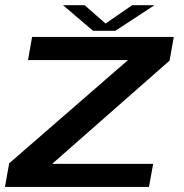

<svg xmlns="http://www.w3.org/2000/svg" viewBox="-24 -734 723 754"><path d="M-4.5 0H561L577.5 -90.5H182L182.5 -92L642 -496L658.5 -589H102L86 -498H478.5L478 -497.5L12 -92.5ZM341.5 -613H429L582.5 -713.5H495L390.5 -641.5L308.5 -713.5H223.5Z"/></svg>

Font: Anybody Expanded Medium
Style: Italic
Weight: 500
Width: 7
Italic angle: -10°
Version: Version 1.113;gftools[0.9.25]